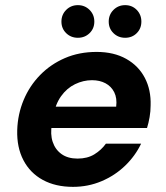

<svg xmlns="http://www.w3.org/2000/svg" viewBox="-20 -715 644 747"><path d="M264 12Q196 12 146.5 -15Q97 -42 71 -92Q45 -142 47 -209Q49 -271 72 -326Q95 -381 136 -423Q177 -465 232.5 -489Q288 -513 356 -513Q423 -513 471 -486Q519 -459 543.5 -412Q568 -365 566 -305Q566 -282 562 -259Q558 -236 552 -217H143L157 -300H432Q436 -333 424.5 -356Q413 -379 390.5 -391Q368 -403 338 -403Q304 -403 272 -387.5Q240 -372 217.5 -340.5Q195 -309 187 -261L182 -232Q175 -193 185 -163Q195 -133 219.5 -115.5Q244 -98 282 -98Q320 -98 347 -114.5Q374 -131 392 -156H529Q506 -108 466.5 -70Q427 -32 375 -10Q323 12 264 12ZM283 -568Q256 -568 237.5 -586Q219 -604 219 -631Q219 -658 237.5 -676.5Q256 -695 283 -695Q310 -695 328.5 -676.5Q347 -658 347 -631Q347 -604 328.5 -586Q310 -568 283 -568ZM467 -568Q440 -568 421.5 -586Q403 -604 403 -631Q403 -658 421.5 -676.5Q440 -695 467 -695Q494 -695 512 -676.5Q530 -658 530 -631Q530 -604 512 -586Q494 -568 467 -568Z"/></svg>

Font: DM Sans 18pt
Style: Bold Italic
Weight: 700
Italic angle: -10°
Designer: Colophon Foundry, Jonny Pinhorn
Foundry: Colophon Foundry
Version: Version 4.004;gftools[0.9.30]